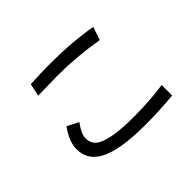

<svg xmlns="http://www.w3.org/2000/svg" viewBox="-145 -1011 1289 1289"><g transform="rotate(-45 500.0 -366.5)"><path d="M246.1 -732.4Q344.7 -738.3 439.5 -738.3Q640.6 -738.3 814.5 -708L783.2 -614.3Q594.7 -646.5 411.1 -646.5Q364.3 -646.5 226.6 -642.6ZM215.8 -363.3 296.9 -322.3Q249 -257.8 249 -215.8Q249 -157.2 297.9 -130.9Q376 -87.9 578.1 -87.9Q734.4 -87.9 863.3 -107.4V-7.8Q729.5 4.9 597.7 4.9Q347.7 4.9 243.2 -55.7Q154.3 -106.4 154.3 -207Q154.3 -277.3 215.8 -363.3Z"/></g></svg>

Font: MotoyaLCedar
Style: W3 mono
Weight: 400
Version: Version 1.01